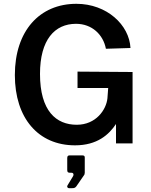

<svg xmlns="http://www.w3.org/2000/svg" viewBox="-20 -753 794 1008"><path d="M374 10C490 10 552 -46 589 -102V0H676V-375L387 -377V-291H548L544 -237C538 -177 484 -98 383 -98C275 -98 190 -170 190 -365C190 -544 267 -628 379 -628C463 -628 522 -571 536 -497L665 -501C659 -622 541 -733 381 -733C188 -733 58 -591 58 -359C58 -134 180 10 374 10ZM342 235H357C370 235 375 233 381 225L423 164C423 162 425 158 425 154V74C425 67 422 63 414 63H344C337 63 333 67 333 77V139C333 150 336 154 348 154H356C365 154 369 163 363 173L334 221C330 227 335 235 342 235Z"/></svg>

Font: United Sans SemiBold
Style: Regular
Weight: 600
Designer: Pablo Impallari, Rodrigo Fuenzalida (Modified by Dan O. Williams)
Version: Version 1.000;PS 001.000;hotconv 1.0.88;makeotf.lib2.5.64775